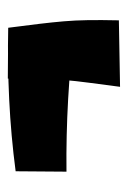

<svg xmlns="http://www.w3.org/2000/svg" viewBox="62 -474 327 491"><g transform="rotate(-90 225.5 -228.5)"><path d="M403 -201Q217 -224 32 -222L33 -352Q124 -364 216.5 -368.5Q309 -373 400 -371ZM249 -85Q255 -131 259.5 -165Q264 -199 266.5 -228.5Q269 -258 270 -291.5Q271 -325 270 -372L400 -371Q406 -325 410 -291.5Q414 -258 416.5 -229Q419 -200 419.5 -167Q420 -134 419 -88Z"/></g></svg>

Font: Marhey Light SemiBold
Style: Regular
Weight: 600
Version: Version 1.000